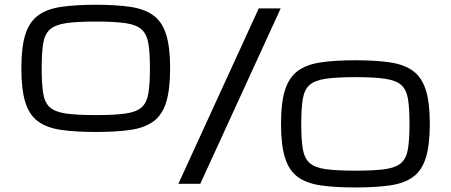

<svg xmlns="http://www.w3.org/2000/svg" viewBox="-20 -786 1929 821"><path d="M389.6 -221.7Q302.2 -221.7 241.5 -230.5Q180.7 -239.3 143.1 -266.6Q105.5 -293.9 88.4 -348.4Q71.3 -402.8 71.3 -494.1Q71.3 -584.5 88.4 -638.7Q105.5 -692.9 143.1 -720.2Q180.7 -747.6 241.5 -756.6Q302.2 -765.6 389.6 -765.6Q477.1 -765.6 537.6 -756.6Q598.1 -747.6 635.7 -720.2Q673.3 -692.9 690.4 -638.7Q707.5 -584.5 707.5 -494.1Q707.5 -402.8 690.4 -348.4Q673.3 -293.9 635.7 -266.6Q598.1 -239.3 537.6 -230.5Q477.1 -221.7 389.6 -221.7ZM742.7 0 1086.4 -750H1180.2L836.4 0ZM389.6 -293.9Q470.2 -293.9 516.8 -300.5Q563.5 -307.1 585.7 -327.1Q607.9 -347.2 614.5 -387.2Q621.1 -427.2 621.1 -494.1Q621.1 -560.1 614.5 -599.9Q607.9 -639.6 585.7 -659.9Q563.5 -680.2 516.8 -687Q470.2 -693.8 389.6 -693.8Q309.1 -693.8 262.5 -687Q215.8 -680.2 193.4 -659.9Q170.9 -639.6 164.6 -599.9Q158.2 -560.1 158.2 -494.1Q158.2 -427.2 164.6 -387.2Q170.9 -347.2 193.4 -327.1Q215.8 -307.1 262.5 -300.5Q309.1 -293.9 389.6 -293.9ZM1499.5 15.6Q1412.6 15.6 1351.8 6.8Q1291 -2 1253.4 -29.3Q1215.8 -56.6 1198.7 -111.1Q1181.6 -165.5 1181.6 -256.8Q1181.6 -347.2 1198.7 -401.1Q1215.8 -455.1 1253.4 -482.7Q1291 -510.3 1351.8 -519.3Q1412.6 -528.3 1499.5 -528.3Q1586.9 -528.3 1647.7 -519.3Q1708.5 -510.3 1746.1 -482.7Q1783.7 -455.1 1800.8 -401.1Q1817.9 -347.2 1817.9 -256.8Q1817.9 -165.5 1800.8 -111.1Q1783.7 -56.6 1746.1 -29.3Q1708.5 -2 1647.7 6.8Q1586.9 15.6 1499.5 15.6ZM1499.5 -56.2Q1580.1 -56.2 1626.7 -62.7Q1673.3 -69.3 1695.8 -89.6Q1718.3 -109.9 1724.6 -149.9Q1731 -189.9 1731 -256.8Q1731 -322.8 1724.6 -362.5Q1718.3 -402.3 1695.8 -422.4Q1673.3 -442.4 1626.7 -449.2Q1580.1 -456.1 1499.5 -456.1Q1418.9 -456.1 1372.3 -449.2Q1325.7 -442.4 1303.5 -422.4Q1281.2 -402.3 1274.7 -362.5Q1268.1 -322.8 1268.1 -256.8Q1268.1 -189.9 1274.7 -149.9Q1281.2 -109.9 1303.5 -89.6Q1325.7 -69.3 1372.3 -62.7Q1418.9 -56.2 1499.5 -56.2Z"/></svg>

Font: Michroma
Style: Regular
Weight: 400
Designer: Vernon Adams
Foundry: Vernon Adams
Version: Version 1.100; ttfautohint (v1.8.4.7-5d5b);gftools[0.9.29]